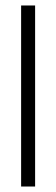

<svg xmlns="http://www.w3.org/2000/svg" viewBox="-20 -680 205 700"><path d="M57 0V-660H108V0Z"/></svg>

Font: Lil Grotesk Light
Style: Regular
Weight: 300
Designer: Bastien Sozeau
Foundry: NBR — Bastien Sozeau
Version: Version 3.003; ttfautohint (v1.8.4.7-5d5b);gftools[0.9.33]